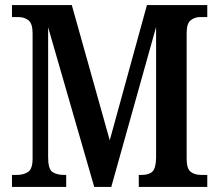

<svg xmlns="http://www.w3.org/2000/svg" viewBox="-20 -734 860 754"><path d="M27 0V-47H45Q73 -47 90.5 -59Q108 -71 108 -111V-603Q108 -642 91.5 -654.5Q75 -667 52 -667H27V-714H262L411 -183L557 -714H794V-667H766Q745 -667 729 -654.5Q713 -642 713 -604V-110Q713 -72 728.5 -59.5Q744 -47 771 -47H794V0H525V-47H535Q565 -47 578.5 -60Q592 -73 593 -114V-628L417 0H350L169 -627V-116Q169 -70 186 -58.5Q203 -47 233 -47H240V0Z"/></svg>

Font: Noto Serif Myanmar Cond SemBd
Style: Regular
Weight: 600
Width: 3
Designer: Ben Mitchell and the Monotype Design Team
Foundry: Monotype Imaging Inc.
Version: Version 2.106; ttfautohint (v1.8.4.7-5d5b)